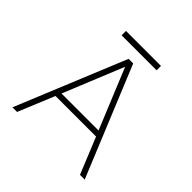

<svg xmlns="http://www.w3.org/2000/svg" viewBox="-204 -975 1148 1148"><g transform="rotate(45 370.0 -401.5)"><path d="M351 -696H390L676 0H636L542 -230H199L104 0H65ZM214 -266H527L370 -648ZM222 -766V-803H518V-766Z"/></g></svg>

Font: M Major Mono Display
Style: Regular
Weight: 400
Designer: Emre Parlak
Foundry: Emre Parlak
Version: Version 2.000; ttfautohint (v1.8) -l 8 -r 50 -G 200 -x 14 -D